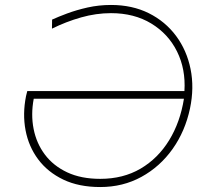

<svg xmlns="http://www.w3.org/2000/svg" viewBox="-20 -745 833 774"><path d="M384 9Q298 9 235.2 -21Q172.5 -51 134 -102.5Q95.5 -154 83 -220Q70.5 -286 85 -358L90 -378H723.5Q729 -466 693.8 -537.2Q658.5 -608.5 589.8 -650.2Q521 -692 427.5 -692Q367.5 -692 306.8 -674.8Q246 -657.5 189.5 -629.5L190 -666Q214 -677 250.8 -690.8Q287.5 -704.5 333 -714.8Q378.5 -725 427.5 -725Q513 -725 579.8 -691.8Q646.5 -658.5 689.8 -600.2Q733 -542 748.2 -466.8Q763.5 -391.5 746 -308Q726.5 -216 675.8 -144.5Q625 -73 550.2 -32Q475.5 9 384 9ZM384 -24Q476.5 -24 546.8 -65.2Q617 -106.5 661.8 -179.5Q706.5 -252.5 721.5 -347H116Q104 -283.5 115.5 -225.2Q127 -167 161 -121.8Q195 -76.5 251 -50.2Q307 -24 384 -24Z"/></svg>

Font: Commissioner Thin
Style: Italic
Weight: 100
Italic angle: -12°
Designer: Kostas Bartsokas
Foundry: Kostas Bartsokas
Version: Version 1.000; ttfautohint (v1.8.3)